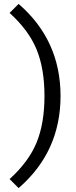

<svg xmlns="http://www.w3.org/2000/svg" viewBox="-20 -771 390 980"><path d="M75 -751Q289 -566 289 -281Q289 4 75 189L29 143Q127 54 167 -44Q207 -142 207 -281Q207 -420 167 -518Q127 -616 29 -705Z"/></svg>

Font: Work Sans
Style: Regular
Weight: 400
Designer: Wei Huang
Foundry: Wei Huang
Version: Version 1.032;PS 001.032;hotconv 1.0.70;makeotf.lib2.5.58329